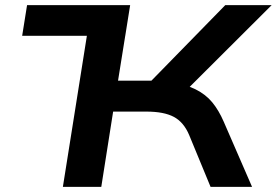

<svg xmlns="http://www.w3.org/2000/svg" viewBox="-20 -725 1074 745"><path d="M66 -586 85 -705H485L466 -586ZM224 0 336 -705H485L438 -412H593L549 -393L854 -705H1034L693 -365L641 -406Q699 -398 738.5 -378.5Q778 -359 803.5 -328Q829 -297 848 -253L958 0H797L714 -201Q693 -251 654.5 -271.5Q616 -292 548 -292H419L373 0Z"/></svg>

Font: Nunito Sans 10pt Expanded
Style: Bold Italic
Weight: 700
Width: 7
Italic angle: -9°
Designer: Vernon Adams
Foundry: Vernon Adams
Version: Version 3.101;gftools[0.9.27]